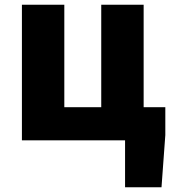

<svg xmlns="http://www.w3.org/2000/svg" viewBox="-20 -589 727 806"><path d="M505 197H658L674 -22V-139H583V-569H405V-139H250V-569H72V0H505Z"/></svg>

Font: Noto Sans JP Black
Style: Regular
Weight: 900
Designer: Ryoko NISHIZUKA  (kana, bopomofo & ideographs); Paul D. Hunt (Latin, Greek & Cyrillic); Sandoll Communications , Soo-you
Foundry: Adobe
Version: Version 2.002;hotconv 1.0.116;makeotfexe 2.5.65601